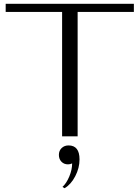

<svg xmlns="http://www.w3.org/2000/svg" viewBox="-20 -720 737 1014"><path d="M308 -657H10V-700H687V-657H390V0H308ZM310 267Q331 248 346 212Q361 176 361 143Q351 148 339 148Q318 148 304.5 134Q291 120 291 98Q291 76 305.5 62Q320 48 342 48Q400 48 400 122Q400 167 377.5 210.5Q355 254 321 274Z"/></svg>

Font: Fahkwang Light
Style: Regular
Weight: 300
Version: Version 1.000; ttfautohint (v1.6)